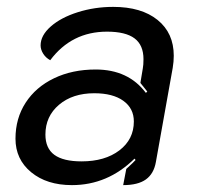

<svg xmlns="http://www.w3.org/2000/svg" viewBox="-20 -529 573 558"><path d="M25 -126Q25 -185 54.5 -230.5Q84 -276 137 -301.5Q190 -327 258 -327Q353 -327 404 -259L408 -263Q405 -267 388 -288L395 -330Q397 -340 397 -357Q397 -398 371 -417.5Q345 -437 291 -437Q188 -437 126 -354Q113 -361 105.5 -373Q98 -385 98 -397Q98 -426 127.5 -452Q157 -478 206 -493.5Q255 -509 309 -509Q391 -509 438 -471Q485 -433 485 -367Q485 -350 482 -332L433 -58Q427 -24 404 -7.5Q381 9 338 9L347 -38Q370 -59 374 -64L371 -68Q293 9 189 9Q116 9 70.5 -28.5Q25 -66 25 -126ZM369 -176Q369 -214 338.5 -236Q308 -258 254 -258Q191 -258 151.5 -224.5Q112 -191 112 -138Q112 -98 138 -79Q164 -60 217 -60Q285 -60 327 -92Q369 -124 369 -176Z"/></svg>

Font: K2D
Style: Italic
Weight: 400
Italic angle: -10°
Designer: Katatrad Aksorn Co.,Ltd.
Foundry: Cadson Demak Co.,Ltd.
Version: Version 1.000; ttfautohint (v1.6)